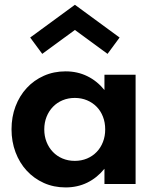

<svg xmlns="http://www.w3.org/2000/svg" viewBox="-20 -784 662 818"><path d="M29.1 -233.2Q29.1 -285.9 46.1 -330.9Q63.2 -375.9 93.9 -409.1Q124.5 -442.3 166.8 -461.1Q209.1 -480 259.5 -480Q310 -480 351.8 -459.5Q393.6 -439.1 425 -400.5V-465.5H557.7V0H425V-65Q393.6 -26.4 351.8 -5.9Q310 14.5 259.5 14.5Q209.1 14.5 166.8 -4.5Q124.5 -23.6 93.9 -56.8Q63.2 -90 46.1 -135.5Q29.1 -180.9 29.1 -233.2ZM168.6 -232.7Q168.6 -203.6 178.4 -179.1Q188.2 -154.5 205.5 -136.6Q222.7 -118.6 246.6 -108.6Q270.5 -98.6 298.6 -98.6Q326.8 -98.6 350.7 -108.6Q374.5 -118.6 391.8 -136.6Q409.1 -154.5 418.6 -179.1Q428.2 -203.6 428.2 -232.7Q428.2 -262.3 418.6 -286.8Q409.1 -311.4 391.8 -329.1Q374.5 -346.8 350.7 -356.8Q326.8 -366.8 298.6 -366.8Q270.5 -366.8 246.6 -356.8Q222.7 -346.8 205.5 -328.9Q188.2 -310.9 178.4 -286.4Q168.6 -261.8 168.6 -232.7ZM160 -554.5 108.6 -624.1 299.1 -763.6 489.5 -624.1 438.2 -554.5 299.1 -656.4Z"/></svg>

Font: Spartan
Style: Bold
Weight: 700
Designer: Matt Bailey, Mirko Velimirovic
Foundry: Matt Bailey
Version: Version 1.005